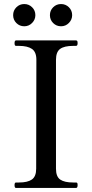

<svg xmlns="http://www.w3.org/2000/svg" viewBox="-20 -930 456 950"><path d="M59 0Q52 0 52 -14Q52 -27 59 -27H74Q117 -27 138 -42Q159 -57 159 -95L160 -634Q160 -673 138 -688Q116 -703 74 -703H59Q52 -703 52 -716Q52 -730 59 -730H356Q361 -730 362.5 -726.5Q364 -723 364 -716Q364 -703 356 -703H342Q298 -703 277.5 -688Q257 -673 257 -634V-95Q257 -56 278 -41.5Q299 -27 342 -27H356Q361 -27 362.5 -24Q364 -21 364 -14Q364 0 356 0ZM100 -910Q77 -910 61 -894Q45 -878 45 -855Q45 -832 61 -816Q77 -800 100 -800Q123 -800 139 -816.5Q155 -833 155 -855Q155 -878 139 -894Q123 -910 100 -910ZM282 -910Q259 -910 243 -894Q227 -878 227 -855Q227 -832 243 -816Q259 -800 282 -800Q305 -800 321 -816.5Q337 -833 337 -855Q337 -878 321 -894Q305 -910 282 -910Z"/></svg>

Font: Shippori Mincho Medium
Style: Regular
Weight: 500
Designer: FONTDASU
Foundry: FONTDASU / Google Inc. / but / Adobe
Version: Version 3.110; ttfautohint (v1.8.3)